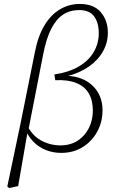

<svg xmlns="http://www.w3.org/2000/svg" viewBox="-20 -761 582 972"><path d="M26 191 17 183 84 -136 156 -494Q172 -578 205 -632.5Q238 -687 284 -714Q330 -741 384 -741Q455 -741 490.5 -699Q526 -657 526 -596Q526 -544 500.5 -499.5Q475 -455 428.5 -423Q382 -391 319 -375L318 -377Q359 -376 392 -363Q425 -350 449 -327Q473 -304 486 -273Q499 -242 499 -203Q499 -143 472 -94Q445 -45 398 -16Q351 13 290 13Q248 13 212 -1.5Q176 -16 149 -43.5Q122 -71 106 -111L114 -133Q141 -76 187 -50.5Q233 -25 286 -25Q337 -25 373.5 -49Q410 -73 430 -113Q450 -153 450 -201Q450 -254 429 -289Q408 -324 366 -341Q324 -358 260 -355L255 -384Q329 -395 379 -424.5Q429 -454 454.5 -497.5Q480 -541 480 -593Q480 -646 456.5 -678Q433 -710 380 -710Q335 -710 300 -687.5Q265 -665 239.5 -615.5Q214 -566 198 -483L124 -104L120 -96L72 181Z"/></svg>

Font: Source Serif 4 18pt Light
Style: Italic
Weight: 300
Italic angle: -12°
Designer: Frank Grießhammer
Foundry: Adobe Systems Incorporated
Version: Version 4.004;hotconv 1.0.116;makeotfexe 2.5.65601